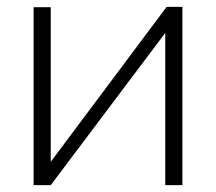

<svg xmlns="http://www.w3.org/2000/svg" viewBox="-20 -540 629 560"><path d="M78 0V-519H128V-68L466 -520H512V0H462V-444L128 0Z"/></svg>

Font: Raleway-v4020 Light
Style: Regular
Weight: 300
Designer: Matt McInerney, Pablo Impallari, Rodrigo Fuenzalida
Foundry: Matt McInerney, Pablo Impallari, Rodrigo Fuenzalida
Version: Version 4.020;PS 004.020;hotconv 1.0.88;makeotf.lib2.5.64775